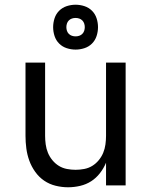

<svg xmlns="http://www.w3.org/2000/svg" viewBox="-20 -785 640 813"><path d="M268 8Q242 8 215.5 1.5Q189 -5 167 -20Q145 -35 129 -57.5Q113 -80 104 -105Q95 -130 91.5 -156.5Q88 -183 88 -210V-520H171V-210Q171 -192 173.5 -173.5Q176 -155 183 -138Q190 -121 202 -106.5Q214 -92 229.5 -82.5Q245 -73 263.5 -69.5Q282 -66 300 -66Q318 -66 336.5 -69.5Q355 -73 370.5 -82.5Q386 -92 398 -106.5Q410 -121 417 -138Q424 -155 426.5 -173.5Q429 -192 429 -210V-520H512V0H429V-96Q419 -72 403 -51.5Q387 -31 366 -17.5Q345 -4 319.5 2Q294 8 268 8ZM300 -575Q281 -575 262.5 -581Q244 -587 230.5 -600.5Q217 -614 211 -632.5Q205 -651 205 -670Q205 -689 211 -707.5Q217 -726 230.5 -739.5Q244 -753 262.5 -759Q281 -765 300 -765Q319 -765 337.5 -759Q356 -753 369.5 -739.5Q383 -726 389 -707.5Q395 -689 395 -670Q395 -651 389 -632.5Q383 -614 369.5 -600.5Q356 -587 337.5 -581Q319 -575 300 -575ZM300 -631Q308 -631 315.5 -633.5Q323 -636 328.5 -641.5Q334 -647 336.5 -654.5Q339 -662 339 -670Q339 -678 336.5 -685.5Q334 -693 328.5 -698.5Q323 -704 315.5 -706.5Q308 -709 300 -709Q292 -709 284.5 -706.5Q277 -704 271.5 -698.5Q266 -693 263.5 -685.5Q261 -678 261 -670Q261 -662 263.5 -654.5Q266 -647 271.5 -641.5Q277 -636 284.5 -633.5Q292 -631 300 -631Z"/></svg>

Font: Nova Nerd Font
Style: Regular
Weight: 400
Designer: Belleve Invis
Foundry: Belleve Invis
Version: Version 24.1.4; ttfautohint (v1.8.4);Nerd Fonts 3.1.1